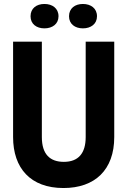

<svg xmlns="http://www.w3.org/2000/svg" viewBox="-20 -939 642 968"><path d="M398 -796C438 -796 469 -818 469 -857C469 -897 438 -919 398 -919C358 -919 328 -897 328 -857C328 -818 358 -796 398 -796ZM204 -796C244 -796 275 -818 275 -857C275 -897 244 -919 204 -919C164 -919 134 -897 134 -857C134 -818 164 -796 204 -796ZM300 9C458 9 556 -82 556 -248V-729H412V-248C412 -166 375 -123 302 -123C233 -123 191 -160 191 -248V-729H46V-248C46 -91 134 9 300 9Z"/></svg>

Font: Mona Sans SemiCondensed
Style: Bold
Weight: 700
Width: 4
Designer: Deni Anggara
Foundry: GitHub
Version: Version 2.000